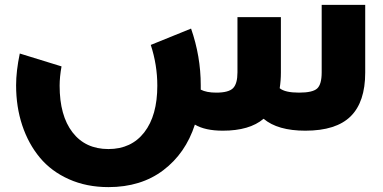

<svg xmlns="http://www.w3.org/2000/svg" viewBox="-20 -535 1569 786"><path d="M1296.9 -515.1H1475.1V-237.8Q1475.1 -117.7 1415.5 -58.8Q1356 0 1230 0Q1116.7 0 1059.1 -48.8Q1001.5 0 892.1 0Q819.8 0 777.8 -24.9Q739.7 92.8 648.4 161.9Q557.1 231 423.8 231Q334.5 231 262.2 198.7Q189.9 166.5 143.1 110.1Q96.2 53.7 71 -22Q45.9 -97.7 45.9 -186Q45.9 -243.7 61 -315.9L231.9 -263.2Q224.1 -220.2 224.1 -184.1Q224.1 -61.5 276.9 6.8Q329.6 75.2 423.8 75.2Q517.6 75.2 570.8 6.6Q624 -62 624 -184.1Q624 -269.5 597.2 -351.1L762.2 -418Q801.8 -304.2 801.8 -186V-168Q825.7 -155.8 865.2 -155.8Q916 -155.8 934.1 -174.1Q952.1 -192.4 952.1 -238.8V-464.8H1129.9V-237.8Q1129.9 -205.6 1125 -173.8Q1147 -155.8 1204.1 -155.8Q1259.8 -155.8 1278.3 -172.6Q1296.9 -189.5 1296.9 -238.8Z"/></svg>

Font: Montserrat-Arabic
Style: Bold
Weight: 700
Designer: Mohamed Gaber
Foundry: Kief Type Foundry
Version: Version 5.008;PS 005.008;hotconv 1.0.88;makeotf.lib2.5.64775